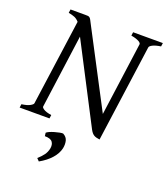

<svg xmlns="http://www.w3.org/2000/svg" viewBox="-154 -723 940 1078"><g transform="rotate(20 316.0 -183.5)"><path d="M628.9 -594.2Q596.7 -589.4 580.3 -580.8Q564 -572.3 563 -564L482.9 15.1Q472.7 13.7 464.4 11.7Q456.1 9.8 449.2 5.9Q442.4 2 436.5 -4.6Q430.7 -11.2 424.8 -22L182.1 -490.2L122.1 -50.8Q120.6 -44.9 134.3 -35.6Q147.9 -26.4 181.2 -21L178.2 0H0L2.9 -21Q36.1 -25.4 52.5 -34.7Q68.8 -43.9 69.8 -50.8L141.1 -563.5Q128.4 -578.1 113.3 -584.2Q98.1 -590.3 77.1 -594.2L80.1 -615.2H167Q177.7 -615.2 183.8 -614.7Q189.9 -614.3 194.6 -610.6Q199.2 -606.9 203.4 -599.1Q207.5 -591.3 214.8 -577.1L451.2 -126L511.2 -564Q511.7 -566.9 508.8 -571Q505.9 -575.2 498.8 -579.3Q491.7 -583.5 480 -587.4Q468.3 -591.3 451.2 -594.2L454.1 -615.2H631.8ZM307.1 131.3Q299.8 164.1 273.2 194.1Q246.6 224.1 204.6 247.6L189.9 232.4Q210.9 213.9 223.1 197Q235.4 180.2 240.2 158.2Q245.1 132.8 233.6 117.7Q222.2 102.5 188 102.5L185.5 83Q189.9 78.1 202.6 72.5Q215.3 66.9 230.5 62.5Q245.6 58.1 259.5 55.4Q273.4 52.7 279.8 53.7Q301.8 65.4 306.9 86.2Q312 106.9 307.1 131.3Z"/></g></svg>

Font: Gentium Plus Eur
Style: Italic
Weight: 400
Italic angle: -8°
Designer: J. Victor Gaultney, Annie Olsen, Iska Routamaa, Becca Hirsbrunner
Foundry: SIL International
Version: Version 5.000